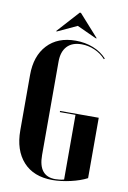

<svg xmlns="http://www.w3.org/2000/svg" viewBox="-95 -910 652 977"><g transform="rotate(10 231.5 -421.5)"><path d="M42 -497Q42 -595 95 -652Q148 -709 241 -709Q290 -709 332 -692.5Q374 -676 402 -645L398 -641Q375 -667 342 -681.5Q309 -696 274 -696Q225 -696 199 -668Q173 -640 173 -589V-106Q173 3 260 3Q271 3 283 1.5Q295 0 305 -3V-337H224V-343H424V-31Q407 -22 385.5 -14.5Q364 -7 340 -1.5Q316 4 292 7Q268 10 246 10Q149 10 95.5 -49Q42 -108 42 -211ZM236 -853H242L344 -739H338L238 -785L139 -739H133Z"/></g></svg>

Font: Moniqa Black Display
Style: Regular
Weight: 900
Designer: Rajesh Rajput
Foundry: Rajesh Rajput
Version: Version 1.000